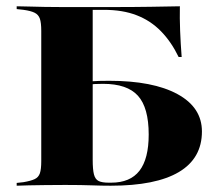

<svg xmlns="http://www.w3.org/2000/svg" viewBox="-20 -591 690 611"><path d="M111.3 -201.6V-492.7Q111.3 -518.5 106.9 -531.5Q102.4 -544.4 90.3 -550.4Q78.2 -556.5 54.8 -559.7L33.1 -562.1V-571Q49.2 -571 71.8 -570.2Q94.4 -569.4 122.6 -569Q150.8 -568.5 181.5 -568.5H194.4H324.2Q405.6 -568.5 459.3 -569.4Q512.9 -570.2 552.4 -571Q551.6 -533.9 553.2 -493.1Q554.8 -452.4 558.1 -409.7H548.4Q525 -458.1 492.3 -491.5Q459.7 -525 415.3 -542.3Q371 -559.7 310.5 -559.7H275V-201.6ZM181.5 -2.4Q150.8 -2.4 122.6 -2Q94.4 -1.6 71.8 -1.2Q49.2 -0.8 33.1 0V-8.9L54.8 -11.3Q78.2 -15.3 90.3 -21Q102.4 -26.6 106.9 -39.5Q111.3 -52.4 111.3 -78.2V-201.6H275V-82.3Q275 -51.6 279 -35.9Q283.1 -20.2 294 -14.9Q304.8 -9.7 325.8 -9.7H333.9Q394.4 -9.7 423.8 -47.6Q453.2 -85.5 453.2 -162.9Q453.2 -248.4 419 -286.3Q384.7 -324.2 308.1 -324.2Q279 -324.2 261.7 -321.8Q244.4 -319.4 221.8 -316.1V-325Q251.6 -330.6 272.2 -332.3Q292.7 -333.9 327.4 -333.9Q466.9 -333.9 544.8 -291.5Q622.6 -249.2 622.6 -172.6Q622.6 -87.1 549.2 -43.5Q475.8 0 332.3 0Q304 0 271 -1.2Q237.9 -2.4 193.5 -2.4Z"/></svg>

Font: Playfair 144pt SemiExpanded Black
Style: Regular
Weight: 900
Width: 6
Designer: Claus Eggers Sørensen
Foundry: Claus Eggers Sørensen
Version: Version 2.203